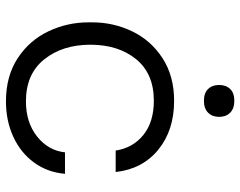

<svg xmlns="http://www.w3.org/2000/svg" viewBox="-101 -688 806 644"><g transform="rotate(90 302.0 -366.0)"><path d="M55 -259V-273Q55 -343 85 -406Q115 -469 175 -508Q235 -547 318 -547Q417 -547 482 -494Q547 -441 557 -351H485Q476 -409 432.5 -444Q389 -479 318 -479Q227 -479 178.5 -419.5Q130 -360 130 -266Q130 -173 179 -111.5Q228 -50 320 -50Q391 -50 438 -87.5Q485 -125 491 -181H563Q558 -122 525 -77Q492 -32 438.5 -7.5Q385 17 320 17Q235 17 175 -22.5Q115 -62 85 -125.5Q55 -189 55 -259ZM265 -698Q265 -721 278.5 -735Q292 -749 318 -749Q344 -749 358 -735Q372 -721 372 -698Q372 -675 358 -661Q344 -647 318 -647Q292 -647 278.5 -661Q265 -675 265 -698Z"/></g></svg>

Font: Sora-SIA Light
Style: Regular
Weight: 300
Designer: Jonathan Barnbrook, Julián Moncada
Foundry: Barnbrook Fonts
Version: Version 2.000